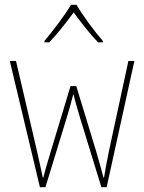

<svg xmlns="http://www.w3.org/2000/svg" viewBox="-20 -783 603 803"><path d="M166 -612V-606H186C221 -642 261 -694 288 -731C316 -693 354 -643 390 -606H410V-612C377 -649 324 -721 300 -763H277C253 -722 200 -652 166 -612ZM147 0H170L257 -284C267 -316 277 -351 286 -387H288C296 -351 307 -318 317 -283L404 0H426L542 -528H517L436 -153C425 -99 421 -76 415 -40H413C405 -72 396 -102 381 -154L299 -423H275L194 -155C177 -100 169 -70 161 -40H159C152 -72 147 -99 134 -154L47 -528H21Z"/></svg>

Font: Noto Sans Mono SemiCondensed Thin
Style: Regular
Weight: 100
Width: 4
Designer: Monotype Design Team
Foundry: Monotype Imaging Inc.
Version: Version 2.014